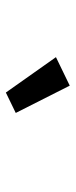

<svg xmlns="http://www.w3.org/2000/svg" viewBox="174 -1008 253 640"><g transform="rotate(90 300.0 -688.5)"><path d="M171 -749 266 -795 357 -615 289 -582Z"/></g></svg>

Font: IBM Plex Sans Devanagari Medium
Style: Regular
Weight: 500
Designer: Mike Abbink, Paul van der Laan, Pieter van Rosmalen, Erin McLaughlin
Foundry: Bold Monday
Version: Version 1.1